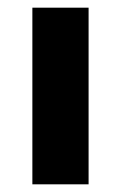

<svg xmlns="http://www.w3.org/2000/svg" viewBox="-20 -480 317 500"><path d="M64.3 -460V0H210.7V-460Z"/></svg>

Font: Jost* Book
Style: Regular
Weight: 400
Version: Version 3.000